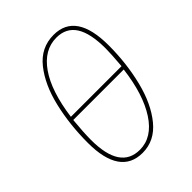

<svg xmlns="http://www.w3.org/2000/svg" viewBox="-211 -853 979 979"><g transform="rotate(-45 278.5 -363.5)"><path d="M507 -500Q507 -371 478 -254Q449 -137 389 -63.5Q329 10 242 10Q161 10 120.5 -49Q80 -108 80 -223Q80 -354 107.5 -471Q135 -588 194.5 -662.5Q254 -737 346 -737Q507 -737 507 -500ZM113 -379H478Q485 -461 485 -500Q485 -610 450.5 -663.5Q416 -717 346 -717Q257 -717 196 -629.5Q135 -542 113 -379ZM110 -359Q102 -276 102 -223Q102 -11 243 -11Q332 -11 393 -104.5Q454 -198 474 -359Z"/></g></svg>

Font: FiraGO Thin
Style: Italic
Weight: 100
Italic angle: -8°
Designer: bBox Type GmbH
Foundry: bBox Type GmbH
Version: Version 1.001